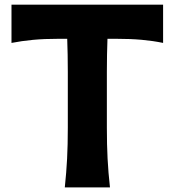

<svg xmlns="http://www.w3.org/2000/svg" viewBox="-20 -809 753 829"><path d="M259.8 0H454.8Q447.6 -63.9 444.5 -123.8Q441.4 -183.8 441.4 -257.9V-498.4Q441.4 -537.7 442.1 -572.3Q442.8 -607 444 -641.5H479.9Q543.2 -641.5 592 -637.1Q640.7 -632.7 684.2 -623.7V-788.8H29.6V-623.7Q73.7 -632.3 122.2 -636.9Q170.8 -641.5 234.1 -641.5H270.2Q271.4 -607 272.1 -572.3Q272.8 -537.7 272.8 -498.4V-257.9Q272.8 -183.8 269.7 -123.8Q266.6 -63.9 259.8 0Z"/></svg>

Font: Pinar-VF
Style: Regular
Weight: 300
Designer: Amin Abedi
Version: Version 3.0